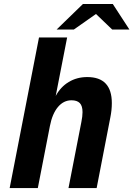

<svg xmlns="http://www.w3.org/2000/svg" viewBox="-20 -949 673 969"><path d="M398.4 -928.7H549.3L633.3 -799.8H546.4L464.4 -878.4L352.5 -799.8H265.6ZM176.8 -759.8H318.8L261.2 -464.8Q285.6 -510.3 326.9 -535.2Q368.2 -560.1 420.4 -560.1Q544.4 -560.1 544.4 -428.7Q544.4 -392.6 536.6 -355L467.8 0H325.7L390.6 -333Q396.5 -362.3 396.5 -382.8Q396.5 -414.6 382.8 -428.7Q369.1 -442.9 340.8 -442.9Q300.8 -442.9 272.2 -408.7Q243.7 -374.5 231.9 -313L170.9 0H28.8Z"/></svg>

Font: Hack
Style: Bold Italic
Weight: 700
Italic angle: -11°
Monospace: yes
Designer: Christopher Simpkins
Foundry: Christopher Simpkins
Version: Version 2.017; ttfautohint (v1.4.1) -l 4 -r 80 -G 350 -x 0 -